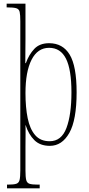

<svg xmlns="http://www.w3.org/2000/svg" viewBox="-20 -780 482 1040"><path d="M18 240V220H23Q54 220 68 215.5Q82 211 86 195Q90 179 90 144V-665Q90 -700 86.5 -715.5Q83 -731 68 -735.5Q53 -740 18 -740H16V-760H118V-567Q118 -535 117.5 -502.5Q117 -470 117 -438H120Q137 -485 166 -515.5Q195 -546 246 -546Q320 -546 357.5 -484Q395 -422 395 -280Q395 -130 355.5 -60Q316 10 250 10Q197 10 166 -21Q135 -52 119 -102H118Q119 -83 118.5 -52.5Q118 -22 118 14V144Q118 179 122 195Q126 211 140 215.5Q154 220 184 220H195V240ZM249 -15Q313 -15 340 -87Q367 -159 367 -280Q367 -403 337.5 -462Q308 -521 246 -521Q184 -521 151 -456.5Q118 -392 118 -276Q118 -198 130 -139.5Q142 -81 170.5 -48Q199 -15 249 -15Z"/></svg>

Font: Noto Serif Georgian ExtraCondensed Thin
Style: Regular
Weight: 100
Width: 2
Designer: Monotype Design Team, Akaki Razmadze
Foundry: Google LLC
Version: Version 2.003; ttfautohint (v1.8.4.7-5d5b)